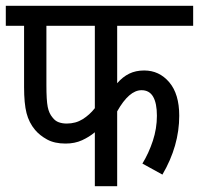

<svg xmlns="http://www.w3.org/2000/svg" viewBox="-20 -642 686 662"><path d="M384 -553V-355Q403 -377 425.5 -388Q448 -399 477 -399Q529 -399 563.5 -358.5Q598 -318 598 -243Q598 -139 540 -40L471 -78Q493 -114 507 -156.5Q521 -199 521 -243Q521 -286 508 -308.5Q495 -331 468 -331Q425 -331 384 -258V0H307V-186Q288 -170 263 -158.5Q238 -147 206 -147Q168 -147 142.5 -161Q117 -175 101 -194Q80 -219 71.5 -252Q63 -285 63 -342V-553H0V-622H646V-553ZM140 -553V-349Q140 -296 144.5 -273.5Q149 -251 161 -237Q170 -225 182.5 -220.5Q195 -216 210 -216Q241 -216 265 -231Q289 -246 307 -269V-553Z"/></svg>

Font: Noto Sans Devanagari Condensed
Style: Regular
Weight: 400
Width: 3
Designer: Jelle Bosma - Monotype Design Team
Foundry: Monotype Imaging Inc.
Version: Version 2.004; ttfautohint (v1.8.4.7-5d5b)